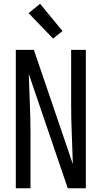

<svg xmlns="http://www.w3.org/2000/svg" viewBox="-20 -1000 540 1020"><path d="M64 0V-735H160Q212 -583 263.5 -431.5Q315 -280 367 -128Q365 -207 361.5 -285Q358 -363 358 -441V-735H436V0H340L133 -607Q135 -528 138.5 -450Q142 -372 142 -294V0ZM262 -795 132 -930 193 -980 312 -835Z"/></svg>

Font: Iosevka Fuck
Style: Regular
Weight: 400
Monospace: yes
Designer: Belleve Invis
Foundry: Belleve Invis
Version: Version 28.0.7; ttfautohint (v1.8.3)